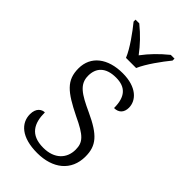

<svg xmlns="http://www.w3.org/2000/svg" viewBox="-240 -833 909 909"><g transform="rotate(45 215.0 -378.0)"><path d="M187 -606H255C274 -651 321 -715 352 -753V-766H327C284 -731 251 -697 221 -657C191 -697 159 -731 116 -766H91V-753C122 -715 169 -651 187 -606ZM208 10C312 10 382 -45 382 -140C382 -213 349 -251 245 -299C160 -338 120 -363 120 -420C120 -471 150 -507 220 -507C283 -507 315 -474 315 -398C347 -398 364 -418 364 -449C364 -497 321 -544 228 -544C128 -544 63 -494 63 -412C63 -332 106 -298 215 -244C305 -202 326 -179 326 -130C326 -72 286 -28 211 -28C124 -28 98 -80 98 -152C79 -152 54 -138 54 -96C54 -37 103 10 208 10Z"/></g></svg>

Font: Noto Serif Light
Style: Regular
Weight: 300
Designer: Monotype Design Team
Foundry: Monotype Imaging Inc.
Version: Version 2.013